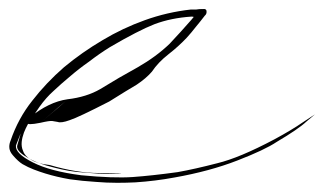

<svg xmlns="http://www.w3.org/2000/svg" viewBox="-35 -434 712 422"><path d="M53.7 -164.1Q24.4 -158.2 24.4 -164.1Q24.4 -168.9 30.3 -175.8Q72.3 -210 113.3 -215.8Q155.3 -220.7 185.5 -238.3Q226.6 -263.7 267.6 -286.1Q308.6 -309.6 337.9 -337.9Q349.6 -350.6 362.3 -364.3Q374 -377.9 385.7 -390.6Q389.6 -395.5 390.6 -396.5Q390.6 -397.5 385.7 -397.5Q340.8 -394.5 304.7 -380.9Q269.5 -367.2 206.1 -330.1Q182.6 -315.4 161.1 -298.8Q138.7 -283.2 117.2 -264.6Q99.6 -250 83 -234.4Q66.4 -219.7 51.8 -199.2Q48.8 -194.3 37.1 -177.7Q25.4 -162.1 17.6 -142.6Q13.7 -131.8 12.7 -122.1Q11.7 -111.3 15.6 -102.5Q19.5 -90.8 33.2 -83Q46.9 -74.2 74.2 -71.3Q133.8 -53.7 182.6 -53.7Q231.4 -52.7 231.4 -52.7Q231.4 -51.8 206.1 -51.8Q181.6 -51.8 150.4 -54.7Q132.8 -55.7 116.2 -58.6Q99.6 -61.5 85 -65.4Q46.9 -74.2 23.4 -88.9Q0 -102.5 2.9 -114.3Q6.8 -127.9 8.8 -134.8Q10.7 -140.6 10.7 -140.6Q10.7 -140.6 8.8 -136.7Q6.8 -131.8 0 -114.3Q-2 -96.7 37.1 -77.1Q75.2 -57.6 143.6 -48.8Q213.9 -42 256.8 -44.9Q298.8 -47.9 355.5 -55.7Q393.6 -62.5 442.4 -75.2Q491.2 -86.9 568.4 -127.9Q606.4 -148.4 631.8 -166Q657.2 -182.6 657.2 -182.6Q657.2 -182.6 638.7 -167Q621.1 -150.4 573.2 -122.1Q546.9 -104.5 486.3 -81.1Q425.8 -57.6 348.6 -43.9Q306.6 -36.1 262.7 -33.2Q243.2 -32.2 222.7 -32.2Q199.2 -32.2 175.8 -34.2Q145.5 -36.1 118.2 -40Q89.8 -44.9 64.5 -52.7Q51.8 -56.6 39.1 -61.5Q26.4 -66.4 14.6 -73.2Q4.9 -79.1 -6.8 -92.8Q-14.6 -101.6 -14.6 -111.3Q-14.6 -118.2 -11.7 -125Q4.9 -173.8 36.1 -212.9Q66.4 -252 105.5 -286.1Q145.5 -319.3 190.4 -345.7Q234.4 -372.1 283.2 -389.6Q307.6 -398.4 333 -404.3Q358.4 -410.2 384.8 -413.1Q390.6 -413.1 396.5 -413.1Q402.3 -414.1 408.2 -414.1Q409.2 -414.1 411.1 -414.1Q418 -415 418.9 -410.2Q419.9 -403.3 415 -399.4Q405.3 -386.7 395.5 -375Q385.7 -362.3 375 -350.6Q357.4 -332 335 -314.5Q312.5 -296.9 298.8 -276.4Q286.1 -261.7 265.6 -248Q244.1 -235.4 205.1 -210.9Q136.7 -175.8 118.2 -169.9Q99.6 -163.1 91.8 -166Q86.9 -167 80.1 -168Q74.2 -168.9 53.7 -164.1Q53.7 -164.1 74.2 -181.6Q95.7 -199.2 109.4 -211.9Q109.4 -211.9 53.7 -164.1Z"/></svg>

Font: Margalida Font
Style: Regular
Weight: 400
Designer: Mateu Riera. mateurierasureda@hotmail.com
Version: Version 1.0